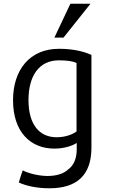

<svg xmlns="http://www.w3.org/2000/svg" viewBox="-20 -803 616 1031"><path d="M321 -601 466 -783H358L272 -601ZM391 -97C368 -80 329 -66 284 -66C193 -66 133 -132 133 -266C133 -393 188 -479 296 -479C342 -479 371 -474 391 -465ZM471 -10V-508C436 -524 380 -541 297 -541C138 -541 50 -426 50 -265C50 -94 144 -5 272 -5C330 -5 373 -23 392 -35V-2C392 47 377 84 346 107C321 130 284 142 233 142C183 141 131 127 102 112C94 134 87 155 81 177C120 195 177 208 246 208C393 208 471 137 471 -10Z"/></svg>

Font: Repo
Style: Regular
Weight: 400
Designer: Stefan Peev
Foundry: Context Ltd
Version: Version 0.000